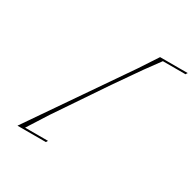

<svg xmlns="http://www.w3.org/2000/svg" viewBox="-139 -675 915 908"><g transform="rotate(30 318.5 -221.0)"><path d="M225 78Q223 80 219 88H64L421 -431L486 -530H637Q632 -524 631 -520H507L447 -438L351 -300L170 -32L100 78Z"/></g></svg>

Font: Kapakana Light
Style: Regular
Weight: 300
Designer: Kyosuke Nagai
Version: Version 1.000